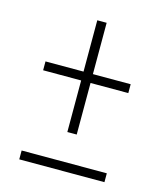

<svg xmlns="http://www.w3.org/2000/svg" viewBox="-91 -642 608 712"><g transform="rotate(15 212.5 -285.5)"><path d="M195 -143V-341H49V-375H195V-572H231V-375H376V-341H231V-143ZM49 1V-33H376V1Z"/></g></svg>

Font: Noto Serif ExtraCondensed ExtraLight
Style: Regular
Weight: 200
Width: 2
Designer: Monotype Design Team
Foundry: Monotype Imaging Inc.
Version: Version 2.015